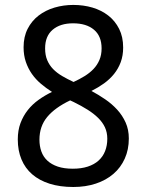

<svg xmlns="http://www.w3.org/2000/svg" viewBox="-20 -745 591 775"><path d="M275.9 -725.1Q316.9 -725.1 353.3 -714.4Q389.6 -703.6 417.2 -682.1Q444.8 -660.6 460.9 -628.4Q477.1 -596.2 477.1 -553.2Q477.1 -520.5 467.3 -494.1Q457.5 -467.8 440.4 -446.5Q423.3 -425.3 399.9 -408.4Q376.5 -391.6 349.1 -377.9Q377.4 -362.8 404.5 -344.2Q431.6 -325.7 452.9 -302.5Q474.1 -279.3 487.1 -250.5Q500 -221.7 500 -186Q500 -141.1 483.6 -104.7Q467.3 -68.4 437.7 -43Q408.2 -17.6 366.9 -3.9Q325.7 9.8 275.9 9.8Q222.2 9.8 180.4 -3.4Q138.7 -16.6 110.1 -41.3Q81.5 -65.9 66.7 -101.6Q51.8 -137.2 51.8 -182.1Q51.8 -218.8 62.7 -248Q73.7 -277.3 92.3 -300.8Q110.8 -324.2 136.2 -342.3Q161.6 -360.4 189.9 -374Q166 -389.2 145 -407Q124 -424.8 108.6 -446.8Q93.3 -468.8 84.2 -495.4Q75.2 -522 75.2 -554.2Q75.2 -596.7 91.6 -628.7Q107.9 -660.6 135.7 -682.1Q163.6 -703.6 200 -714.4Q236.3 -725.1 275.9 -725.1ZM139.2 -181.2Q139.2 -155.3 147 -133.5Q154.8 -111.8 171.4 -96.4Q188 -81.1 213.4 -72.5Q238.8 -64 273.9 -64Q308.1 -64 334.2 -72.5Q360.4 -81.1 377.9 -96.9Q395.5 -112.8 404.3 -135.3Q413.1 -157.7 413.1 -185.1Q413.1 -210.4 403.6 -231Q394 -251.5 376.2 -269Q358.4 -286.6 333.5 -302.2Q308.6 -317.9 277.8 -333L263.2 -339.8Q201.7 -310.5 170.4 -272.7Q139.2 -234.9 139.2 -181.2ZM274.9 -650.9Q223.1 -650.9 192.6 -625Q162.1 -599.1 162.1 -549.8Q162.1 -522 170.7 -502Q179.2 -481.9 194.3 -466.3Q209.5 -450.7 230.7 -438.2Q252 -425.8 276.9 -414.1Q300.3 -424.8 321 -437.5Q341.8 -450.2 357.2 -466.3Q372.6 -482.4 381.3 -502.9Q390.1 -523.4 390.1 -549.8Q390.1 -599.1 359.4 -625Q328.6 -650.9 274.9 -650.9Z"/></svg>

Font: Genotype
Style: Regular
Weight: 400
Foundry: Ascender Corporation
Version: Version 1.00